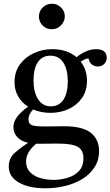

<svg xmlns="http://www.w3.org/2000/svg" viewBox="-20 -756 593 1031"><path d="M223 255Q135 255 81 224Q27 193 27 138Q27 95 57 67Q87 39 131 11Q92 2 72 -20.5Q52 -43 52 -74Q52 -128 131 -183Q98 -204 78 -237.5Q58 -271 58 -315Q58 -370 86.5 -409.5Q115 -449 161.5 -470.5Q208 -492 261 -492Q339 -492 391 -449Q445 -492 497 -492Q523 -492 538 -480.5Q553 -469 553 -447Q553 -425 539 -412Q525 -399 505 -399Q486 -399 472.5 -410.5Q459 -422 455 -443Q441 -440 432.5 -436Q424 -432 413 -425Q447 -382 447 -323Q447 -268 420 -229.5Q393 -191 348.5 -170.5Q304 -150 251 -150Q201 -150 158 -168Q133 -143 133 -115Q133 -90 152 -83.5Q171 -77 222 -77Q245 -77 277 -77.5Q309 -78 324 -78Q424 -78 468 -42.5Q512 -7 512 55Q512 104 488 141.5Q464 179 423 204.5Q382 230 330.5 242.5Q279 255 223 255ZM174 16Q120 61 120 111Q120 146 141 168Q162 190 196 200Q230 210 268 210Q302 210 339 200Q376 190 402 164.5Q428 139 428 93Q428 51 398.5 33Q369 15 289 15Q270 15 242 15.5Q214 16 180 16Q177 16 174 16ZM253 -185Q297 -185 320.5 -220.5Q344 -256 344 -319Q344 -383 320 -420Q296 -457 250 -457Q207 -457 183.5 -422.5Q160 -388 160 -325Q160 -261 184.5 -223Q209 -185 253 -185ZM189 -667Q189 -696 209.5 -716Q230 -736 259 -736Q287 -736 307.5 -716Q328 -696 328 -668Q328 -642 308 -620.5Q288 -599 257 -599Q229 -599 209 -619Q189 -639 189 -667Z"/></svg>

Font: Tiro Tamil
Style: Regular
Weight: 400
Designer: Tamil: Fernando Mello & Fiona Ross. Latin: John Hudson.
Foundry: Tiro Typeworks Ltd.
Version: Version 1.52